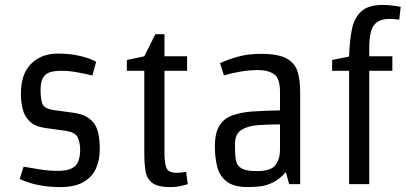

<svg xmlns="http://www.w3.org/2000/svg" viewBox="-20 -749 1650 781"><path d="M200 -301 281 -290Q332 -283 359 -252Q386 -221 386 -141Q386 -99 370.5 -64Q355 -29 319.5 -8.5Q284 12 225 12Q175 12 133 3Q91 -6 60 -21L76 -71Q104 -66 141.5 -60Q179 -54 215 -54Q264 -54 285 -73Q306 -92 306 -141Q306 -167 296.5 -189Q287 -211 247 -217L166 -228Q123 -234 101.5 -254.5Q80 -275 72.5 -304.5Q65 -334 65 -368Q65 -448 106.5 -489.5Q148 -531 216 -531Q263 -531 303 -522Q343 -513 371 -498L356 -442Q331 -448 296.5 -454.5Q262 -461 229 -461Q205 -461 186 -456Q167 -451 156 -434.5Q145 -418 145 -383Q145 -346 152.5 -326.5Q160 -307 200 -301Z M612 -610H649V-520H741V-461H649V-125Q649 -88 656.5 -67Q664 -46 700 -46Q708 -46 717 -47Q726 -48 737 -50L744 0Q728 5 711 8.5Q694 12 673 12Q622 12 599.5 -5Q577 -22 572 -53Q567 -84 567 -125V-461H496V-505L567 -520Z M1156 0 1143 -49Q1117 -20 1090.5 -7Q1064 6 1038 9Q1012 12 989 12Q930 12 901 -11.5Q872 -35 863 -73Q854 -111 854 -153Q854 -206 871.5 -236Q889 -266 923.5 -279Q958 -292 1007 -295.5Q1056 -299 1119 -300V-375Q1119 -431 1094.5 -447.5Q1070 -464 1030 -464Q994 -464 956.5 -457.5Q919 -451 891 -442L875 -492Q906 -507 948 -518.5Q990 -530 1040 -530Q1112 -530 1146 -511Q1180 -492 1190.5 -457.5Q1201 -423 1201 -375V0ZM1119 -140V-243Q1072 -243 1030 -240Q988 -237 962 -220.5Q936 -204 936 -165V-142Q936 -114 940.5 -94Q945 -74 963.5 -63.5Q982 -53 1024 -53Q1083 -53 1101 -78Q1119 -103 1119 -140Z M1610 -721 1604 -669Q1582 -672 1564 -672Q1521 -672 1501.5 -647Q1482 -622 1482 -554V-520H1576V-461H1482V0H1400V-461H1331V-505L1400 -519Q1402 -583 1411.5 -630Q1421 -677 1450 -703Q1479 -729 1537 -729Q1553 -729 1571 -727Q1589 -725 1610 -721Z"/></svg>

Font: Strait
Style: Regular
Weight: 400
Designer: Eduardo Rodriguez Tunni
Foundry: Eduardo Rodriguez Tunni
Version: Version 1.002; ttfautohint (v1.8.4.7-5d5b);gftools[0.9.23]